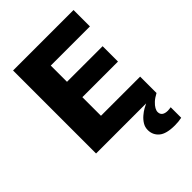

<svg xmlns="http://www.w3.org/2000/svg" viewBox="-260 -815 1145 1145"><g transform="rotate(-45 312.5 -243.0)"><path d="M70 0V-700H580V-561.7H249.7V-424.8H550V-295.2H249.7V-138.3H580V0ZM521.2 214.2Q448.8 214.2 417.7 187.4Q386.7 160.7 386.7 119.3Q386.7 94.8 399.1 74.8Q411.5 54.8 429.7 39.3Q447.8 23.8 465.2 14Q482.5 4.2 492.5 0H579.7Q552.5 14.5 536.1 29.9Q519.7 45.3 512 59.3Q504.3 73.3 504.3 84.5Q504.3 103.8 517.3 113.2Q530.2 122.5 553.2 122.5Q559.7 122.5 566 121.6Q572.3 120.7 579.7 119.7V208.3Q566.5 211.2 551.7 212.7Q536.8 214.2 521.2 214.2Z"/></g></svg>

Font: Golos Text
Style: Regular
Weight: 400
Designer: A.Korolkova, Vitaly Kuzmin
Foundry: ParaType Ltd
Version: Version 2.004